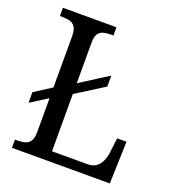

<svg xmlns="http://www.w3.org/2000/svg" viewBox="-130 -817 839 920"><g transform="rotate(20 289.0 -357.0)"><path d="M34 0V-42H50Q70 -42 86.5 -47Q103 -52 112.5 -67Q122 -82 122 -113V-285L35 -230V-284L122 -340V-601Q122 -632 112.5 -647Q103 -662 86.5 -667Q70 -672 48 -672H34V-714H307V-672H293Q272 -672 255.5 -667.5Q239 -663 229.5 -648.5Q220 -634 220 -605V-397L363 -488V-432L220 -342V-50H401Q428 -50 445 -62.5Q462 -75 471 -95.5Q480 -116 483 -140L492 -215H540L533 0Z"/></g></svg>

Font: Noto Serif SemiCondensed
Style: Regular
Weight: 400
Width: 4
Designer: Monotype Design Team
Foundry: Monotype Imaging Inc.
Version: Version 2.013